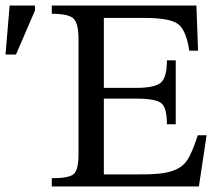

<svg xmlns="http://www.w3.org/2000/svg" viewBox="-46 -677 811 697"><path d="M704 -186 676 0H142V-30Q204 -30 221.5 -45Q239 -60 239 -118V-535Q239 -592 221 -609.5Q203 -627 142 -627V-657H667L673 -493H641Q630 -568 600 -590Q570 -612 478 -612H331V-358H448Q517 -358 538.5 -377.5Q560 -397 560 -458H592V-226H560Q560 -286 539.5 -302.5Q519 -319 448 -319H331V-44H460Q539 -43 577 -55.5Q615 -68 633 -94.5Q651 -121 672 -186ZM-26 -479 -11 -657H81V-639L12 -479Z"/></svg>

Font: myMathFont
Style: Regular
Weight: 400
Designer: Ross Mills, John Hudson & Paul Hanslow, Tiro Typeworks Ltd; with prior portions MicroPress Inc., and Coen Hoffman. Math 
Foundry: Tiro Typeworks Ltd
Version: Version 2.13 b171